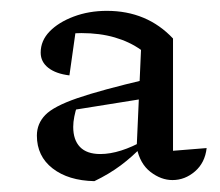

<svg xmlns="http://www.w3.org/2000/svg" viewBox="-20 -740 405 354"><path d="M298 -408Q277 -408 257.5 -423Q238 -438 232 -468L240 -648Q219 -663 191.5 -671Q164 -679 130 -679Q118 -679 107 -677.5Q96 -676 84 -674L121 -693L108 -601Q83 -604 69 -615Q55 -626 55 -643Q55 -665 71.5 -682Q88 -699 116 -709.5Q144 -720 177 -720Q251 -720 299 -669V-462L361 -467Q358 -440 339.5 -424Q321 -408 298 -408ZM154 -406Q106 -407 77 -429.5Q48 -452 48 -490Q48 -512 63.5 -528Q79 -544 122.5 -559Q166 -574 251 -594V-559L101 -535L122 -544Q119 -535 117 -525Q115 -515 115 -506Q115 -482 127.5 -469Q140 -456 165 -456Q183 -456 203.5 -462.5Q224 -469 245 -481V-473Q224 -451 202.5 -435Q181 -419 154 -406Z"/></svg>

Font: Piazzolla Thin Medium
Style: Regular
Weight: 500
Version: Version 2.005